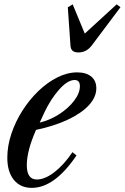

<svg xmlns="http://www.w3.org/2000/svg" viewBox="-20 -876 588 906"><path d="M130 10.5Q76 10.5 45.2 -27.5Q14.5 -65.5 14.5 -131.5Q14.5 -188 33.8 -245.2Q53 -302.5 86 -354.2Q119 -406 161.5 -446.8Q204 -487.5 251 -511Q298 -534.5 344.5 -534.5Q386.5 -534.5 410.5 -514.8Q434.5 -495 434.5 -459.5Q434.5 -418 399.8 -380Q365 -342 301 -311.8Q237 -281.5 150 -263Q106.5 -164.5 106.5 -96.5Q106.5 -29 154 -29Q191.5 -29 236.2 -63.2Q281 -97.5 322 -158L341 -142.5Q237.5 10.5 130 10.5ZM167.5 -297.5Q216.5 -309.5 259.8 -337.5Q303 -365.5 330 -401Q357 -436.5 357 -469.5Q357 -498.5 332 -498.5Q299.5 -498.5 259.8 -454.2Q220 -410 188.5 -343.5ZM350 -628.5Q331 -628.5 322.2 -636.8Q313.5 -645 312.5 -661L300 -841.5L323 -855.5L380 -717.5L530.5 -855.5L548.5 -842L413 -661.5Q388 -628.5 350 -628.5Z"/></svg>

Font: Libre Caslon Condensed Medium Italic
Style: Regular
Weight: 500
Italic angle: -22.583°
Designer: Pablo Impallari, Rodrigo Fuenzalida, Katja Schimmel, Ertekin Erdin
Foundry: Pablo Impallari, Rodrigo Fuenzalida
Version: Version 2.000; ttfautohint (v1.8.4.7-5d5b);gftools[0.9.33]